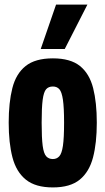

<svg xmlns="http://www.w3.org/2000/svg" viewBox="-20 -809 461 839"><path d="M18 -273Q18 -361 34 -424Q50 -487 92 -520.5Q134 -554 211 -554Q288 -554 329.5 -520.5Q371 -487 387 -424Q403 -361 403 -273Q403 -184 386.5 -121Q370 -58 328.5 -24Q287 10 211 10Q135 10 93 -24Q51 -58 34.5 -121Q18 -184 18 -273ZM162 -273Q162 -206 166.5 -172Q171 -138 182 -126Q193 -114 211 -114Q228 -114 239 -126Q250 -138 255 -172Q260 -206 260 -273Q260 -339 255 -373Q250 -407 239.5 -419Q229 -431 211 -431Q192 -431 181.5 -419Q171 -407 166.5 -373Q162 -339 162 -273ZM158 -595 225 -789H362L263 -595Z"/></svg>

Font: Georama Condensed
Style: Bold
Weight: 700
Width: 3
Designer: Jean-Baptiste Levee
Foundry: Production Type
Version: Version 1.000